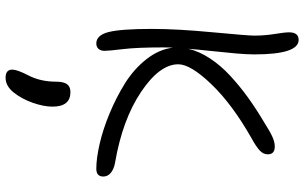

<svg xmlns="http://www.w3.org/2000/svg" viewBox="-220 -493 1084 684"><g transform="rotate(90 322.0 -151.0)"><path d="M134.8 47.9Q105.5 47.9 94.2 4.2Q83 -39.6 83 -149.9Q83 -240.7 95 -366.7Q106.9 -492.7 106.9 -515.1Q106.9 -551.3 101.1 -587.2Q95.2 -623 95.2 -639.2Q95.2 -672.9 122.1 -672.9Q173.8 -672.9 173.8 -515.1Q173.8 -487.8 170.4 -449.5Q167 -411.1 161.6 -360.8Q156.2 -310.5 153.8 -279.8Q162.6 -317.9 187.7 -356.4Q212.9 -395 250.2 -429.4Q287.6 -463.9 328.4 -493.2Q369.1 -522.5 417 -550.8Q449.2 -571.3 467.8 -579.6Q486.3 -587.9 502 -587.9Q529.8 -587.9 529.8 -563Q529.8 -546.9 516.1 -534.2Q502.4 -521.5 472.2 -504.9Q351.6 -436.5 280.3 -362.3Q209 -288.1 209 -244.1Q209 -177.7 307.4 -111.6Q405.8 -45.4 559.1 -19Q581.5 -15.1 595.2 -4.2Q608.9 6.8 608.9 22.9Q608.9 47.9 581.1 47.9Q544.4 47.9 492.9 36.1Q441.4 24.4 383.8 0.5Q326.2 -23.4 275.9 -54.9Q225.6 -86.4 190.4 -131.3Q155.3 -176.3 149.9 -225.1Q148.9 -211.9 148.9 -188Q148.9 -97.7 155 -46.9Q161.1 3.9 161.1 18.1Q161.1 32.2 154.1 40Q147 47.9 134.8 47.9ZM256.8 371.1Q228 371.1 228 347.2Q228 330.1 248 291Q271 247.6 271 190.9Q271 164.6 279.8 152.3Q288.6 140.1 308.1 140.1Q359.9 140.1 359.9 204.1Q359.9 234.9 346.2 274.2Q332.5 313.5 309.1 342.8Q286.1 371.1 256.8 371.1Z"/></g></svg>

Font: Shantell Sans Irregular Bouncy
Style: Regular
Weight: 300
Designer: Stephen Nixon, Anya Danilova, Shantell Martin
Foundry: Arrow Type
Version: Version 1.006;[9816181b4]